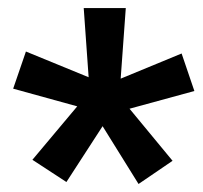

<svg xmlns="http://www.w3.org/2000/svg" viewBox="-20 -731 505 477"><path d="M171.9 -466.8 12.7 -510.7 44.4 -603 200.2 -539.1 188 -710.9H292.5L279.8 -535.6L431.2 -598.1L462.9 -504.9L301.8 -460.9L408.7 -331.5L324.2 -273.9L234.9 -417.5L145 -278.8L60.5 -334Z"/></svg>

Font: Roboto Black
Style: Regular
Weight: 900
Designer: Google
Version: Version 2.134; 2016